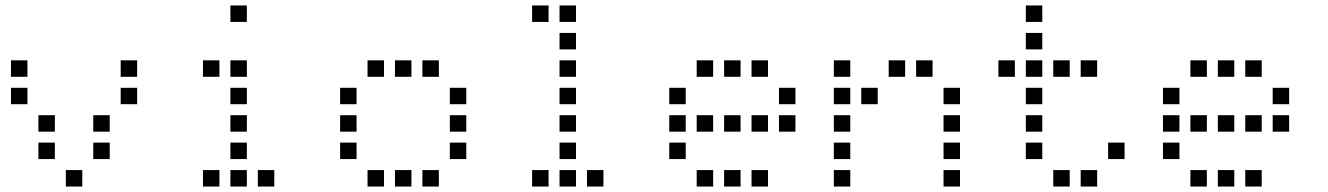

<svg xmlns="http://www.w3.org/2000/svg" viewBox="-20 -700 4840 700"><path d="M21 -480Q20 -480 20 -480Q20 -480 20 -479V-421Q20 -420 20 -420Q20 -420 21 -420H79Q80 -420 80 -420Q80 -420 80 -421V-479Q80 -480 80 -480Q80 -480 79 -480ZM421 -480Q420 -480 420 -480Q420 -480 420 -479V-421Q420 -420 420 -420Q420 -420 421 -420H479Q480 -420 480 -420Q480 -420 480 -421V-479Q480 -480 480 -480Q480 -480 479 -480ZM21 -380Q20 -380 20 -380Q20 -380 20 -379V-321Q20 -320 20 -320Q20 -320 21 -320H79Q80 -320 80 -320Q80 -320 80 -321V-379Q80 -380 80 -380Q80 -380 79 -380ZM421 -380Q420 -380 420 -380Q420 -380 420 -379V-321Q420 -320 420 -320Q420 -320 421 -320H479Q480 -320 480 -320Q480 -320 480 -321V-379Q480 -380 480 -380Q480 -380 479 -380ZM121 -280Q120 -280 120 -280Q120 -280 120 -279V-221Q120 -220 120 -220Q120 -220 121 -220H179Q180 -220 180 -220Q180 -220 180 -221V-279Q180 -280 180 -280Q180 -280 179 -280ZM321 -280Q320 -280 320 -280Q320 -280 320 -279V-221Q320 -220 320 -220Q320 -220 321 -220H379Q380 -220 380 -220Q380 -220 380 -221V-279Q380 -280 380 -280Q380 -280 379 -280ZM121 -180Q120 -180 120 -180Q120 -180 120 -179V-121Q120 -120 120 -120Q120 -120 121 -120H179Q180 -120 180 -120Q180 -120 180 -121V-179Q180 -180 180 -180Q180 -180 179 -180ZM321 -180Q320 -180 320 -180Q320 -180 320 -179V-121Q320 -120 320 -120Q320 -120 321 -120H379Q380 -120 380 -120Q380 -120 380 -121V-179Q380 -180 380 -180Q380 -180 379 -180ZM221 -80Q220 -80 220 -80Q220 -80 220 -79V-21Q220 -20 220 -20Q220 -20 221 -20H279Q280 -20 280 -20Q280 -20 280 -21V-79Q280 -80 280 -80Q280 -80 279 -80Z M821 -680Q820 -680 820 -680Q820 -680 820 -679V-621Q820 -620 820 -620Q820 -620 821 -620H879Q880 -620 880 -620Q880 -620 880 -621V-679Q880 -680 880 -680Q880 -680 879 -680ZM721 -480Q720 -480 720 -480Q720 -480 720 -479V-421Q720 -420 720 -420Q720 -420 721 -420H779Q780 -420 780 -420Q780 -420 780 -421V-479Q780 -480 780 -480Q780 -480 779 -480ZM821 -480Q820 -480 820 -480Q820 -480 820 -479V-421Q820 -420 820 -420Q820 -420 821 -420H879Q880 -420 880 -420Q880 -420 880 -421V-479Q880 -480 880 -480Q880 -480 879 -480ZM821 -380Q820 -380 820 -380Q820 -380 820 -379V-321Q820 -320 820 -320Q820 -320 821 -320H879Q880 -320 880 -320Q880 -320 880 -321V-379Q880 -380 880 -380Q880 -380 879 -380ZM821 -280Q820 -280 820 -280Q820 -280 820 -279V-221Q820 -220 820 -220Q820 -220 821 -220H879Q880 -220 880 -220Q880 -220 880 -221V-279Q880 -280 880 -280Q880 -280 879 -280ZM821 -180Q820 -180 820 -180Q820 -180 820 -179V-121Q820 -120 820 -120Q820 -120 821 -120H879Q880 -120 880 -120Q880 -120 880 -121V-179Q880 -180 880 -180Q880 -180 879 -180ZM721 -80Q720 -80 720 -80Q720 -80 720 -79V-21Q720 -20 720 -20Q720 -20 721 -20H779Q780 -20 780 -20Q780 -20 780 -21V-79Q780 -80 780 -80Q780 -80 779 -80ZM821 -80Q820 -80 820 -80Q820 -80 820 -79V-21Q820 -20 820 -20Q820 -20 821 -20H879Q880 -20 880 -20Q880 -20 880 -21V-79Q880 -80 880 -80Q880 -80 879 -80ZM921 -80Q920 -80 920 -80Q920 -80 920 -79V-21Q920 -20 920 -20Q920 -20 921 -20H979Q980 -20 980 -20Q980 -20 980 -21V-79Q980 -80 980 -80Q980 -80 979 -80Z M1321 -480Q1320 -480 1320 -480Q1320 -480 1320 -479V-421Q1320 -420 1320 -420Q1320 -420 1321 -420H1379Q1380 -420 1380 -420Q1380 -420 1380 -421V-479Q1380 -480 1380 -480Q1380 -480 1379 -480ZM1421 -480Q1420 -480 1420 -480Q1420 -480 1420 -479V-421Q1420 -420 1420 -420Q1420 -420 1421 -420H1479Q1480 -420 1480 -420Q1480 -420 1480 -421V-479Q1480 -480 1480 -480Q1480 -480 1479 -480ZM1521 -480Q1520 -480 1520 -480Q1520 -480 1520 -479V-421Q1520 -420 1520 -420Q1520 -420 1521 -420H1579Q1580 -420 1580 -420Q1580 -420 1580 -421V-479Q1580 -480 1580 -480Q1580 -480 1579 -480ZM1221 -380Q1220 -380 1220 -380Q1220 -380 1220 -379V-321Q1220 -320 1220 -320Q1220 -320 1221 -320H1279Q1280 -320 1280 -320Q1280 -320 1280 -321V-379Q1280 -380 1280 -380Q1280 -380 1279 -380ZM1621 -380Q1620 -380 1620 -380Q1620 -380 1620 -379V-321Q1620 -320 1620 -320Q1620 -320 1621 -320H1679Q1680 -320 1680 -320Q1680 -320 1680 -321V-379Q1680 -380 1680 -380Q1680 -380 1679 -380ZM1221 -280Q1220 -280 1220 -280Q1220 -280 1220 -279V-221Q1220 -220 1220 -220Q1220 -220 1221 -220H1279Q1280 -220 1280 -220Q1280 -220 1280 -221V-279Q1280 -280 1280 -280Q1280 -280 1279 -280ZM1621 -280Q1620 -280 1620 -280Q1620 -280 1620 -279V-221Q1620 -220 1620 -220Q1620 -220 1621 -220H1679Q1680 -220 1680 -220Q1680 -220 1680 -221V-279Q1680 -280 1680 -280Q1680 -280 1679 -280ZM1221 -180Q1220 -180 1220 -180Q1220 -180 1220 -179V-121Q1220 -120 1220 -120Q1220 -120 1221 -120H1279Q1280 -120 1280 -120Q1280 -120 1280 -121V-179Q1280 -180 1280 -180Q1280 -180 1279 -180ZM1621 -180Q1620 -180 1620 -180Q1620 -180 1620 -179V-121Q1620 -120 1620 -120Q1620 -120 1621 -120H1679Q1680 -120 1680 -120Q1680 -120 1680 -121V-179Q1680 -180 1680 -180Q1680 -180 1679 -180ZM1321 -80Q1320 -80 1320 -80Q1320 -80 1320 -79V-21Q1320 -20 1320 -20Q1320 -20 1321 -20H1379Q1380 -20 1380 -20Q1380 -20 1380 -21V-79Q1380 -80 1380 -80Q1380 -80 1379 -80ZM1421 -80Q1420 -80 1420 -80Q1420 -80 1420 -79V-21Q1420 -20 1420 -20Q1420 -20 1421 -20H1479Q1480 -20 1480 -20Q1480 -20 1480 -21V-79Q1480 -80 1480 -80Q1480 -80 1479 -80ZM1521 -80Q1520 -80 1520 -80Q1520 -80 1520 -79V-21Q1520 -20 1520 -20Q1520 -20 1521 -20H1579Q1580 -20 1580 -20Q1580 -20 1580 -21V-79Q1580 -80 1580 -80Q1580 -80 1579 -80Z M1921 -680Q1920 -680 1920 -680Q1920 -680 1920 -679V-621Q1920 -620 1920 -620Q1920 -620 1921 -620H1979Q1980 -620 1980 -620Q1980 -620 1980 -621V-679Q1980 -680 1980 -680Q1980 -680 1979 -680ZM2021 -680Q2020 -680 2020 -680Q2020 -680 2020 -679V-621Q2020 -620 2020 -620Q2020 -620 2021 -620H2079Q2080 -620 2080 -620Q2080 -620 2080 -621V-679Q2080 -680 2080 -680Q2080 -680 2079 -680ZM2021 -580Q2020 -580 2020 -580Q2020 -580 2020 -579V-521Q2020 -520 2020 -520Q2020 -520 2021 -520H2079Q2080 -520 2080 -520Q2080 -520 2080 -521V-579Q2080 -580 2080 -580Q2080 -580 2079 -580ZM2021 -480Q2020 -480 2020 -480Q2020 -480 2020 -479V-421Q2020 -420 2020 -420Q2020 -420 2021 -420H2079Q2080 -420 2080 -420Q2080 -420 2080 -421V-479Q2080 -480 2080 -480Q2080 -480 2079 -480ZM2021 -380Q2020 -380 2020 -380Q2020 -380 2020 -379V-321Q2020 -320 2020 -320Q2020 -320 2021 -320H2079Q2080 -320 2080 -320Q2080 -320 2080 -321V-379Q2080 -380 2080 -380Q2080 -380 2079 -380ZM2021 -280Q2020 -280 2020 -280Q2020 -280 2020 -279V-221Q2020 -220 2020 -220Q2020 -220 2021 -220H2079Q2080 -220 2080 -220Q2080 -220 2080 -221V-279Q2080 -280 2080 -280Q2080 -280 2079 -280ZM2021 -180Q2020 -180 2020 -180Q2020 -180 2020 -179V-121Q2020 -120 2020 -120Q2020 -120 2021 -120H2079Q2080 -120 2080 -120Q2080 -120 2080 -121V-179Q2080 -180 2080 -180Q2080 -180 2079 -180ZM1921 -80Q1920 -80 1920 -80Q1920 -80 1920 -79V-21Q1920 -20 1920 -20Q1920 -20 1921 -20H1979Q1980 -20 1980 -20Q1980 -20 1980 -21V-79Q1980 -80 1980 -80Q1980 -80 1979 -80ZM2021 -80Q2020 -80 2020 -80Q2020 -80 2020 -79V-21Q2020 -20 2020 -20Q2020 -20 2021 -20H2079Q2080 -20 2080 -20Q2080 -20 2080 -21V-79Q2080 -80 2080 -80Q2080 -80 2079 -80ZM2121 -80Q2120 -80 2120 -80Q2120 -80 2120 -79V-21Q2120 -20 2120 -20Q2120 -20 2121 -20H2179Q2180 -20 2180 -20Q2180 -20 2180 -21V-79Q2180 -80 2180 -80Q2180 -80 2179 -80Z M2521 -480Q2520 -480 2520 -480Q2520 -480 2520 -479V-421Q2520 -420 2520 -420Q2520 -420 2521 -420H2579Q2580 -420 2580 -420Q2580 -420 2580 -421V-479Q2580 -480 2580 -480Q2580 -480 2579 -480ZM2621 -480Q2620 -480 2620 -480Q2620 -480 2620 -479V-421Q2620 -420 2620 -420Q2620 -420 2621 -420H2679Q2680 -420 2680 -420Q2680 -420 2680 -421V-479Q2680 -480 2680 -480Q2680 -480 2679 -480ZM2721 -480Q2720 -480 2720 -480Q2720 -480 2720 -479V-421Q2720 -420 2720 -420Q2720 -420 2721 -420H2779Q2780 -420 2780 -420Q2780 -420 2780 -421V-479Q2780 -480 2780 -480Q2780 -480 2779 -480ZM2421 -380Q2420 -380 2420 -380Q2420 -380 2420 -379V-321Q2420 -320 2420 -320Q2420 -320 2421 -320H2479Q2480 -320 2480 -320Q2480 -320 2480 -321V-379Q2480 -380 2480 -380Q2480 -380 2479 -380ZM2821 -380Q2820 -380 2820 -380Q2820 -380 2820 -379V-321Q2820 -320 2820 -320Q2820 -320 2821 -320H2879Q2880 -320 2880 -320Q2880 -320 2880 -321V-379Q2880 -380 2880 -380Q2880 -380 2879 -380ZM2421 -280Q2420 -280 2420 -280Q2420 -280 2420 -279V-221Q2420 -220 2420 -220Q2420 -220 2421 -220H2479Q2480 -220 2480 -220Q2480 -220 2480 -221V-279Q2480 -280 2480 -280Q2480 -280 2479 -280ZM2521 -280Q2520 -280 2520 -280Q2520 -280 2520 -279V-221Q2520 -220 2520 -220Q2520 -220 2521 -220H2579Q2580 -220 2580 -220Q2580 -220 2580 -221V-279Q2580 -280 2580 -280Q2580 -280 2579 -280ZM2621 -280Q2620 -280 2620 -280Q2620 -280 2620 -279V-221Q2620 -220 2620 -220Q2620 -220 2621 -220H2679Q2680 -220 2680 -220Q2680 -220 2680 -221V-279Q2680 -280 2680 -280Q2680 -280 2679 -280ZM2721 -280Q2720 -280 2720 -280Q2720 -280 2720 -279V-221Q2720 -220 2720 -220Q2720 -220 2721 -220H2779Q2780 -220 2780 -220Q2780 -220 2780 -221V-279Q2780 -280 2780 -280Q2780 -280 2779 -280ZM2821 -280Q2820 -280 2820 -280Q2820 -280 2820 -279V-221Q2820 -220 2820 -220Q2820 -220 2821 -220H2879Q2880 -220 2880 -220Q2880 -220 2880 -221V-279Q2880 -280 2880 -280Q2880 -280 2879 -280ZM2421 -180Q2420 -180 2420 -180Q2420 -180 2420 -179V-121Q2420 -120 2420 -120Q2420 -120 2421 -120H2479Q2480 -120 2480 -120Q2480 -120 2480 -121V-179Q2480 -180 2480 -180Q2480 -180 2479 -180ZM2521 -80Q2520 -80 2520 -80Q2520 -80 2520 -79V-21Q2520 -20 2520 -20Q2520 -20 2521 -20H2579Q2580 -20 2580 -20Q2580 -20 2580 -21V-79Q2580 -80 2580 -80Q2580 -80 2579 -80ZM2621 -80Q2620 -80 2620 -80Q2620 -80 2620 -79V-21Q2620 -20 2620 -20Q2620 -20 2621 -20H2679Q2680 -20 2680 -20Q2680 -20 2680 -21V-79Q2680 -80 2680 -80Q2680 -80 2679 -80ZM2721 -80Q2720 -80 2720 -80Q2720 -80 2720 -79V-21Q2720 -20 2720 -20Q2720 -20 2721 -20H2779Q2780 -20 2780 -20Q2780 -20 2780 -21V-79Q2780 -80 2780 -80Q2780 -80 2779 -80Z M3021 -480Q3020 -480 3020 -480Q3020 -480 3020 -479V-421Q3020 -420 3020 -420Q3020 -420 3021 -420H3079Q3080 -420 3080 -420Q3080 -420 3080 -421V-479Q3080 -480 3080 -480Q3080 -480 3079 -480ZM3221 -480Q3220 -480 3220 -480Q3220 -480 3220 -479V-421Q3220 -420 3220 -420Q3220 -420 3221 -420H3279Q3280 -420 3280 -420Q3280 -420 3280 -421V-479Q3280 -480 3280 -480Q3280 -480 3279 -480ZM3321 -480Q3320 -480 3320 -480Q3320 -480 3320 -479V-421Q3320 -420 3320 -420Q3320 -420 3321 -420H3379Q3380 -420 3380 -420Q3380 -420 3380 -421V-479Q3380 -480 3380 -480Q3380 -480 3379 -480ZM3021 -380Q3020 -380 3020 -380Q3020 -380 3020 -379V-321Q3020 -320 3020 -320Q3020 -320 3021 -320H3079Q3080 -320 3080 -320Q3080 -320 3080 -321V-379Q3080 -380 3080 -380Q3080 -380 3079 -380ZM3121 -380Q3120 -380 3120 -380Q3120 -380 3120 -379V-321Q3120 -320 3120 -320Q3120 -320 3121 -320H3179Q3180 -320 3180 -320Q3180 -320 3180 -321V-379Q3180 -380 3180 -380Q3180 -380 3179 -380ZM3421 -380Q3420 -380 3420 -380Q3420 -380 3420 -379V-321Q3420 -320 3420 -320Q3420 -320 3421 -320H3479Q3480 -320 3480 -320Q3480 -320 3480 -321V-379Q3480 -380 3480 -380Q3480 -380 3479 -380ZM3021 -280Q3020 -280 3020 -280Q3020 -280 3020 -279V-221Q3020 -220 3020 -220Q3020 -220 3021 -220H3079Q3080 -220 3080 -220Q3080 -220 3080 -221V-279Q3080 -280 3080 -280Q3080 -280 3079 -280ZM3421 -280Q3420 -280 3420 -280Q3420 -280 3420 -279V-221Q3420 -220 3420 -220Q3420 -220 3421 -220H3479Q3480 -220 3480 -220Q3480 -220 3480 -221V-279Q3480 -280 3480 -280Q3480 -280 3479 -280ZM3021 -180Q3020 -180 3020 -180Q3020 -180 3020 -179V-121Q3020 -120 3020 -120Q3020 -120 3021 -120H3079Q3080 -120 3080 -120Q3080 -120 3080 -121V-179Q3080 -180 3080 -180Q3080 -180 3079 -180ZM3421 -180Q3420 -180 3420 -180Q3420 -180 3420 -179V-121Q3420 -120 3420 -120Q3420 -120 3421 -120H3479Q3480 -120 3480 -120Q3480 -120 3480 -121V-179Q3480 -180 3480 -180Q3480 -180 3479 -180ZM3021 -80Q3020 -80 3020 -80Q3020 -80 3020 -79V-21Q3020 -20 3020 -20Q3020 -20 3021 -20H3079Q3080 -20 3080 -20Q3080 -20 3080 -21V-79Q3080 -80 3080 -80Q3080 -80 3079 -80ZM3421 -80Q3420 -80 3420 -80Q3420 -80 3420 -79V-21Q3420 -20 3420 -20Q3420 -20 3421 -20H3479Q3480 -20 3480 -20Q3480 -20 3480 -21V-79Q3480 -80 3480 -80Q3480 -80 3479 -80Z M3721 -680Q3720 -680 3720 -680Q3720 -680 3720 -679V-621Q3720 -620 3720 -620Q3720 -620 3721 -620H3779Q3780 -620 3780 -620Q3780 -620 3780 -621V-679Q3780 -680 3780 -680Q3780 -680 3779 -680ZM3721 -580Q3720 -580 3720 -580Q3720 -580 3720 -579V-521Q3720 -520 3720 -520Q3720 -520 3721 -520H3779Q3780 -520 3780 -520Q3780 -520 3780 -521V-579Q3780 -580 3780 -580Q3780 -580 3779 -580ZM3621 -480Q3620 -480 3620 -480Q3620 -480 3620 -479V-421Q3620 -420 3620 -420Q3620 -420 3621 -420H3679Q3680 -420 3680 -420Q3680 -420 3680 -421V-479Q3680 -480 3680 -480Q3680 -480 3679 -480ZM3721 -480Q3720 -480 3720 -480Q3720 -480 3720 -479V-421Q3720 -420 3720 -420Q3720 -420 3721 -420H3779Q3780 -420 3780 -420Q3780 -420 3780 -421V-479Q3780 -480 3780 -480Q3780 -480 3779 -480ZM3821 -480Q3820 -480 3820 -480Q3820 -480 3820 -479V-421Q3820 -420 3820 -420Q3820 -420 3821 -420H3879Q3880 -420 3880 -420Q3880 -420 3880 -421V-479Q3880 -480 3880 -480Q3880 -480 3879 -480ZM3921 -480Q3920 -480 3920 -480Q3920 -480 3920 -479V-421Q3920 -420 3920 -420Q3920 -420 3921 -420H3979Q3980 -420 3980 -420Q3980 -420 3980 -421V-479Q3980 -480 3980 -480Q3980 -480 3979 -480ZM3721 -380Q3720 -380 3720 -380Q3720 -380 3720 -379V-321Q3720 -320 3720 -320Q3720 -320 3721 -320H3779Q3780 -320 3780 -320Q3780 -320 3780 -321V-379Q3780 -380 3780 -380Q3780 -380 3779 -380ZM3721 -280Q3720 -280 3720 -280Q3720 -280 3720 -279V-221Q3720 -220 3720 -220Q3720 -220 3721 -220H3779Q3780 -220 3780 -220Q3780 -220 3780 -221V-279Q3780 -280 3780 -280Q3780 -280 3779 -280ZM3721 -180Q3720 -180 3720 -180Q3720 -180 3720 -179V-121Q3720 -120 3720 -120Q3720 -120 3721 -120H3779Q3780 -120 3780 -120Q3780 -120 3780 -121V-179Q3780 -180 3780 -180Q3780 -180 3779 -180ZM4021 -180Q4020 -180 4020 -180Q4020 -180 4020 -179V-121Q4020 -120 4020 -120Q4020 -120 4021 -120H4079Q4080 -120 4080 -120Q4080 -120 4080 -121V-179Q4080 -180 4080 -180Q4080 -180 4079 -180ZM3821 -80Q3820 -80 3820 -80Q3820 -80 3820 -79V-21Q3820 -20 3820 -20Q3820 -20 3821 -20H3879Q3880 -20 3880 -20Q3880 -20 3880 -21V-79Q3880 -80 3880 -80Q3880 -80 3879 -80ZM3921 -80Q3920 -80 3920 -80Q3920 -80 3920 -79V-21Q3920 -20 3920 -20Q3920 -20 3921 -20H3979Q3980 -20 3980 -20Q3980 -20 3980 -21V-79Q3980 -80 3980 -80Q3980 -80 3979 -80Z M4321 -480Q4320 -480 4320 -480Q4320 -480 4320 -479V-421Q4320 -420 4320 -420Q4320 -420 4321 -420H4379Q4380 -420 4380 -420Q4380 -420 4380 -421V-479Q4380 -480 4380 -480Q4380 -480 4379 -480ZM4421 -480Q4420 -480 4420 -480Q4420 -480 4420 -479V-421Q4420 -420 4420 -420Q4420 -420 4421 -420H4479Q4480 -420 4480 -420Q4480 -420 4480 -421V-479Q4480 -480 4480 -480Q4480 -480 4479 -480ZM4521 -480Q4520 -480 4520 -480Q4520 -480 4520 -479V-421Q4520 -420 4520 -420Q4520 -420 4521 -420H4579Q4580 -420 4580 -420Q4580 -420 4580 -421V-479Q4580 -480 4580 -480Q4580 -480 4579 -480ZM4221 -380Q4220 -380 4220 -380Q4220 -380 4220 -379V-321Q4220 -320 4220 -320Q4220 -320 4221 -320H4279Q4280 -320 4280 -320Q4280 -320 4280 -321V-379Q4280 -380 4280 -380Q4280 -380 4279 -380ZM4621 -380Q4620 -380 4620 -380Q4620 -380 4620 -379V-321Q4620 -320 4620 -320Q4620 -320 4621 -320H4679Q4680 -320 4680 -320Q4680 -320 4680 -321V-379Q4680 -380 4680 -380Q4680 -380 4679 -380ZM4221 -280Q4220 -280 4220 -280Q4220 -280 4220 -279V-221Q4220 -220 4220 -220Q4220 -220 4221 -220H4279Q4280 -220 4280 -220Q4280 -220 4280 -221V-279Q4280 -280 4280 -280Q4280 -280 4279 -280ZM4321 -280Q4320 -280 4320 -280Q4320 -280 4320 -279V-221Q4320 -220 4320 -220Q4320 -220 4321 -220H4379Q4380 -220 4380 -220Q4380 -220 4380 -221V-279Q4380 -280 4380 -280Q4380 -280 4379 -280ZM4421 -280Q4420 -280 4420 -280Q4420 -280 4420 -279V-221Q4420 -220 4420 -220Q4420 -220 4421 -220H4479Q4480 -220 4480 -220Q4480 -220 4480 -221V-279Q4480 -280 4480 -280Q4480 -280 4479 -280ZM4521 -280Q4520 -280 4520 -280Q4520 -280 4520 -279V-221Q4520 -220 4520 -220Q4520 -220 4521 -220H4579Q4580 -220 4580 -220Q4580 -220 4580 -221V-279Q4580 -280 4580 -280Q4580 -280 4579 -280ZM4621 -280Q4620 -280 4620 -280Q4620 -280 4620 -279V-221Q4620 -220 4620 -220Q4620 -220 4621 -220H4679Q4680 -220 4680 -220Q4680 -220 4680 -221V-279Q4680 -280 4680 -280Q4680 -280 4679 -280ZM4221 -180Q4220 -180 4220 -180Q4220 -180 4220 -179V-121Q4220 -120 4220 -120Q4220 -120 4221 -120H4279Q4280 -120 4280 -120Q4280 -120 4280 -121V-179Q4280 -180 4280 -180Q4280 -180 4279 -180ZM4321 -80Q4320 -80 4320 -80Q4320 -80 4320 -79V-21Q4320 -20 4320 -20Q4320 -20 4321 -20H4379Q4380 -20 4380 -20Q4380 -20 4380 -21V-79Q4380 -80 4380 -80Q4380 -80 4379 -80ZM4421 -80Q4420 -80 4420 -80Q4420 -80 4420 -79V-21Q4420 -20 4420 -20Q4420 -20 4421 -20H4479Q4480 -20 4480 -20Q4480 -20 4480 -21V-79Q4480 -80 4480 -80Q4480 -80 4479 -80ZM4521 -80Q4520 -80 4520 -80Q4520 -80 4520 -79V-21Q4520 -20 4520 -20Q4520 -20 4521 -20H4579Q4580 -20 4580 -20Q4580 -20 4580 -21V-79Q4580 -80 4580 -80Q4580 -80 4579 -80Z"/></svg>

Font: Doto Black Medium
Style: Regular
Weight: 500
Monospace: yes
Version: Version 1.000